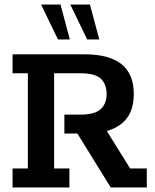

<svg xmlns="http://www.w3.org/2000/svg" viewBox="-20 -821 680 841"><path d="M35 0V-83H102V-500H35V-583H352Q458 -583 512 -540Q566 -497 566 -409Q566 -321 511.5 -278.5Q457 -236 362 -236H344L430 -276L550 -83H623V0H465L319 -236H262V-319H333Q395 -319 421 -343Q447 -367 447 -409Q447 -452 422 -476Q397 -500 333 -500H217V-83H284V0ZM362 -648 288 -801H374L415 -648ZM234 -648 160 -801H245L286 -648Z"/></svg>

Font: Rokkitt SemiBold
Style: Regular
Weight: 600
Designer: Vernon Adams
Foundry: Vernon Adams
Version: Version 3.103